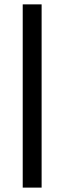

<svg xmlns="http://www.w3.org/2000/svg" viewBox="-20 -731 294 883"><path d="M171.4 -710.9V131.8H84.5V-710.9Z"/></svg>

Font: Vazirmatn UI ExtraBold
Style: Regular
Weight: 800
Designer: Saber Rastikerdar
Foundry: Saber Rastikerdar
Version: Version 33.003